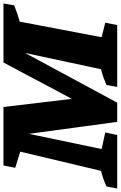

<svg xmlns="http://www.w3.org/2000/svg" viewBox="149 -883 697 1109"><g transform="rotate(-90 497.5 -328.5)"><path d="M-37 0 -25 -62Q-3 -72 19 -80Q41 -88 65 -93L176 -560L83 -589L96 -657H434L481 -262L691 -657H1032L1021 -595Q971 -575 927 -563L837 -90L921 -69L907 0H550L561 -62Q584 -72 606 -80Q628 -88 652 -93L746 -532L459 0H348L279 -510L191 -90L287 -69L272 0Z"/></g></svg>

Font: Piazzolla SC ExtraBold
Style: Italic
Weight: 800
Italic angle: -11.3°
Designer: Juan Pablo del Peral
Foundry: Huerta Tipografica
Version: Version 1.330